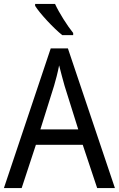

<svg xmlns="http://www.w3.org/2000/svg" viewBox="-20 -964 610 984"><path d="M262 -944H160V-934C184 -895 255 -819 299 -784H355V-795C325 -832 283 -898 262 -944ZM478 0H569L328 -716H240L0 0H91L164 -222H404ZM311 -524 381 -301H187L257 -524C265 -551 276 -592 283 -629C289 -602 305 -547 311 -524Z"/></svg>

Font: Noto Sans Georgian SemiCondensed
Style: Regular
Weight: 400
Width: 4
Designer: Monotype Design Team, Akaki Razmadze
Foundry: Google LLC
Version: Version 2.005